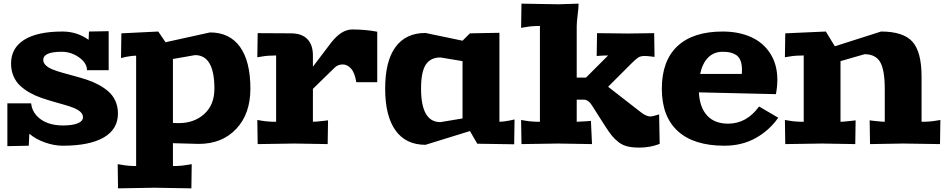

<svg xmlns="http://www.w3.org/2000/svg" viewBox="-20 -781 5142 1042"><path d="M20 12.2V-220.2H148.9Q152.8 -181.6 178.2 -153.8Q203.6 -126 240.2 -113Q276.9 -100.1 319.8 -100.1Q373.5 -100.1 401.9 -111.8Q430.2 -123.5 430.2 -145Q430.2 -161.1 416.7 -173.6Q403.3 -186 380.9 -195.1Q358.4 -204.1 329.1 -212.4Q299.8 -220.7 267.6 -230Q235.4 -239.3 202.9 -250.5Q170.4 -261.7 141.1 -278.3Q111.8 -294.9 89.4 -315.7Q66.9 -336.4 53.5 -367.4Q40 -398.4 40 -436Q40 -520.5 111.6 -565.2Q183.1 -609.9 319.8 -609.9Q397.5 -609.9 460.9 -564.9L462.9 -609.9L569.8 -611.8V-399.9H452.1Q452.1 -439 409.2 -469.5Q366.2 -500 314.9 -500Q214.8 -500 214.8 -456.1Q214.8 -439.5 228.8 -426.3Q242.7 -413.1 266.1 -403.8Q289.6 -394.5 319.8 -386Q350.1 -377.4 383.8 -368.4Q417.5 -359.4 451.2 -348.4Q484.9 -337.4 515.1 -321Q545.4 -304.7 568.8 -284.2Q592.3 -263.7 606.2 -233.2Q620.1 -202.6 620.1 -165Q620.1 -79.6 543 -34.9Q465.8 9.8 319.8 9.8Q274.4 9.8 224.6 -7.6Q174.8 -24.9 139.2 -55.2L136.2 9.8Z M618.7 109.9 642.6 113.8Q676.3 120.1 718.8 120.1V-479Q698.7 -479 662.6 -472.2L636.7 -465.8L638.7 -600.1L838.9 -609.9L878.4 -551.8L1119.6 -605Q1226.1 -605 1282.5 -526.6Q1338.9 -448.2 1338.9 -299.8Q1338.9 -163.1 1262 -81.5Q1185.1 0 1058.6 0L918.5 -3.9V120.1Q962.9 120.1 996.6 113.8L1020.5 109.9L1018.6 241.2L818.8 237.8L620.6 241.2ZM918.5 -113.8 948.7 -112.8Q1034.2 -112.8 1088.9 -162.6Q1143.6 -212.4 1143.6 -299.8Q1143.6 -481.9 1038.6 -481.9L918.5 -460.9Z M1376.5 -129.9 1400.4 -126Q1431.6 -120.1 1478.5 -120.1V-480Q1431.6 -480 1400.4 -474.1L1376.5 -470.2L1378.4 -601.1L1558.6 -600.1Q1617.2 -600.1 1647.7 -569.1Q1678.2 -538.1 1678.2 -480V-418.9L1777.3 -549.8Q1833 -621.1 1891.6 -621.1Q1963.4 -621.1 2027.3 -608.9V-335H1913.6Q1905.3 -386.7 1885 -408.9Q1864.7 -431.2 1840.3 -431.2Q1813.5 -431.2 1796.4 -414.1L1678.2 -298.8V-120.1Q1693.4 -120.1 1736.3 -125L1760.3 -127.9L1758.3 1L1578.6 -2L1378.4 1Z M2070.3 -299.8Q2070.3 -448.7 2126.2 -525.4Q2182.1 -602.1 2289.1 -602.1L2490.2 -560.1L2530.3 -600.1L2690.4 -603V-120.1Q2710 -120.1 2746.1 -127L2772.5 -132.8L2770.5 2L2570.3 -1L2530.3 -69.8L2289.1 4.9Q2182.6 4.9 2126.5 -73.2Q2070.3 -151.4 2070.3 -299.8ZM2265.1 -299.8Q2265.1 -118.2 2370.1 -118.2L2490.2 -138.2V-449.2L2370.1 -469.2Q2316.9 -469.2 2291 -430.4Q2265.1 -391.6 2265.1 -299.8Z M2808.1 -129.9 2832 -126Q2863.3 -120.1 2910.2 -120.1V-640.1Q2865.7 -640.1 2832 -633.8L2808.1 -629.9L2810.1 -761.2L3010.3 -757.8L3120.1 -761.2Q3120.1 -740.7 3115 -700.4Q3109.9 -660.2 3109.9 -640.1V-359.9H3160.2L3280.3 -480Q3248 -480 3218.3 -477.1L3220.2 -601.1L3390.1 -599.1L3530.3 -601.1L3532.2 -472.2L3507.8 -475.1Q3495.6 -477.1 3477.1 -477.1Q3457.5 -477.1 3444.8 -469.5Q3432.1 -461.9 3410.2 -439.9L3280.3 -310.1L3458 -171.9Q3487.3 -148.9 3510.3 -148.9Q3520.5 -148.9 3557.1 -160.2L3560.1 0Q3508.3 20 3450.2 20Q3412.6 20 3385.7 13.7Q3358.9 7.3 3337.4 -9.3Q3315.9 -25.9 3300.5 -44.9Q3285.2 -64 3263.2 -98.1L3191.9 -210Q3172.9 -240.2 3147.9 -240.2H3109.9V-120.1Q3123 -120.1 3163.1 -123L3187 -125L3192.9 1L3010.3 -2L2810.1 1Z M3901.9 -609.9Q3988.8 -609.9 4055.4 -580.1Q4122.1 -550.3 4160.4 -490.5Q4198.7 -430.7 4198.7 -348.1Q4198.7 -310.1 4190.9 -270L3772.9 -279.8Q3777.3 -197.3 3817.9 -153.6Q3858.4 -109.9 3931.6 -109.9Q4032.2 -109.9 4099.6 -203.1L4203.6 -142.1Q4155.3 -73.2 4081.1 -31.7Q4006.8 9.8 3911.6 9.8Q3745.6 9.8 3658.7 -69.3Q3571.8 -148.4 3571.8 -299.8Q3571.8 -451.2 3656.5 -530.5Q3741.2 -609.9 3901.9 -609.9ZM3779.8 -379.9H4005.9Q4006.8 -387.7 4006.8 -401.9Q4006.8 -432.6 3998.5 -452.9Q3990.2 -473.1 3974.6 -482.9Q3959 -492.7 3942.1 -496.3Q3925.3 -500 3901.9 -500Q3854.5 -500 3823.2 -468.8Q3792 -437.5 3779.8 -379.9Z M4239.7 -129.9 4263.7 -126Q4294.9 -120.1 4341.8 -120.1V-480Q4294.9 -480 4263.7 -474.1L4239.7 -470.2L4241.7 -600.1L4461.9 -609.9L4510.7 -529.8L4761.7 -609.9Q4882.3 -609.9 4931.9 -554.7Q4981.4 -499.5 4981.4 -365.2V-120.1Q5028.3 -120.1 5059.6 -126L5083.5 -129.9L5081.5 1L4881.8 -2L4701.7 1L4699.7 -127.9L4723.6 -125Q4766.6 -120.1 4781.7 -120.1V-297.9Q4781.7 -401.4 4756.8 -444.1Q4731.9 -486.8 4671.9 -486.8L4541.5 -449.2V-120.1Q4556.6 -120.1 4599.6 -125L4623.5 -127.9L4621.6 1L4441.9 -2L4241.7 1Z"/></svg>

Font: Zantroke
Style: Regular
Weight: 500
Foundry: gluk
Version: Version 0.36